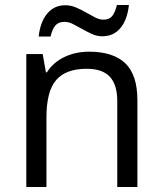

<svg xmlns="http://www.w3.org/2000/svg" viewBox="-20 -753 654 773"><path d="M452.1 0V-346.2Q452.1 -411.6 422.4 -443.8Q392.6 -476.1 329.1 -476.1Q245.1 -476.1 206.1 -430.7Q167 -385.3 167 -280.8V0H85.9V-535.2H151.9L165 -461.9H168.9Q193.8 -501.5 238.8 -523.2Q283.7 -544.9 338.9 -544.9Q435.5 -544.9 484.4 -498.3Q533.2 -451.7 533.2 -349.1V0ZM391.6 -606.9Q370.6 -606.9 350.6 -616Q330.6 -625 311.3 -636Q292 -647 274.2 -656Q256.3 -665 239.7 -665Q215.3 -665 202.9 -650.4Q190.4 -635.7 183.6 -606H135.7Q142.1 -665 170.2 -698.5Q198.2 -731.9 242.7 -731.9Q265.1 -731.9 286.1 -722.9Q307.1 -713.9 326.2 -702.9Q345.2 -691.9 362.8 -682.9Q380.4 -673.8 396 -673.8Q419.9 -673.8 431.6 -688.2Q443.4 -702.6 450.7 -732.9H499Q492.7 -673.8 465.1 -640.4Q437.5 -606.9 391.6 -606.9Z"/></svg>

Font: f08482100
Style: Regular
Weight: 400
Foundry: Ascender Corporation
Version: Version 1.10